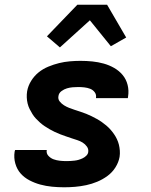

<svg xmlns="http://www.w3.org/2000/svg" viewBox="-20 -786 640 814"><path d="M252 8Q226 8 200.5 5.5Q175 3 151 -3.5Q127 -10 105 -21.5Q83 -33 67.5 -50.5Q52 -68 45 -92.5Q38 -117 42 -143L44 -150H179L178 -149Q176 -135 185.5 -125Q195 -115 207.5 -110.5Q220 -106 234 -104.5Q248 -103 262 -103Q270 -103 278.5 -103.5Q287 -104 296 -105Q305 -106 313.5 -108.5Q322 -111 330.5 -115Q339 -119 346 -126Q353 -133 354 -141Q356 -154 348.5 -164.5Q341 -175 330.5 -181.5Q320 -188 307.5 -192Q295 -196 283 -200Q271 -204 259.5 -208Q248 -212 236 -216.5Q224 -221 212.5 -226.5Q201 -232 190.5 -238Q180 -244 169.5 -251Q159 -258 150 -266Q141 -274 132.5 -283Q124 -292 117.5 -302.5Q111 -313 105.5 -324Q100 -335 97 -347.5Q94 -360 93.5 -373Q93 -386 95 -399Q99 -422 112 -443Q125 -464 143.5 -479Q162 -494 185 -503.5Q208 -513 230.5 -518.5Q253 -524 276 -526Q299 -528 321 -528Q347 -528 371.5 -525.5Q396 -523 419.5 -516.5Q443 -510 464 -498Q485 -486 500 -468Q515 -450 521 -426Q527 -402 523 -377L522 -370H387V-372Q389 -385 381.5 -395Q374 -405 362.5 -409.5Q351 -414 338 -415.5Q325 -417 312 -417Q300 -417 288 -416Q276 -415 264 -411.5Q252 -408 241 -400Q230 -392 228 -380Q225 -366 233 -356Q241 -346 251.5 -339.5Q262 -333 273.5 -328.5Q285 -324 297.5 -320Q310 -316 322 -312Q334 -308 345.5 -303.5Q357 -299 368 -293.5Q379 -288 390 -282Q401 -276 411 -269Q421 -262 430.5 -254Q440 -246 448 -237Q456 -228 463 -218Q470 -208 475.5 -196.5Q481 -185 484 -173Q487 -161 488 -147.5Q489 -134 487 -121Q483 -98 469.5 -76.5Q456 -55 435.5 -40Q415 -25 392 -15.5Q369 -6 345.5 -1Q322 4 298.5 6Q275 8 252 8ZM234 -585 179 -632 308 -766H434L515 -627L450 -590L361 -700Z"/></svg>

Font: Iosevka Aile Heavy
Style: Italic
Weight: 900
Italic angle: -9°
Designer: Belleve Invis
Foundry: Belleve Invis
Version: Version 31.1.0; ttfautohint (v1.8.4)